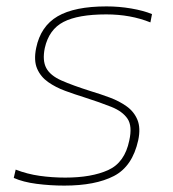

<svg xmlns="http://www.w3.org/2000/svg" viewBox="-20 -570 540 600"><path d="M181 10Q137 10 94.5 4.5Q52 -1 23 -14L29 -40Q65 -26 104 -20.5Q143 -15 184 -15Q266 -15 318 -38.5Q370 -62 384 -131Q394 -176 378.5 -199Q363 -222 328 -236Q293 -250 243 -266Q214 -275 184 -286Q154 -297 130.5 -313.5Q107 -330 96 -355.5Q85 -381 93 -420Q107 -488 160 -519Q213 -550 313 -550Q352 -550 390 -543.5Q428 -537 455 -526L450 -500Q388 -525 312 -525Q224 -525 178.5 -501.5Q133 -478 120 -420Q112 -381 124.5 -357.5Q137 -334 172 -318.5Q207 -303 264 -285Q294 -276 323.5 -265Q353 -254 376 -237.5Q399 -221 409.5 -195.5Q420 -170 412 -132Q394 -50 336 -20Q278 10 181 10Z"/></svg>

Font: Kanit Thin
Style: Italic
Weight: 250
Italic angle: -12°
Designer: Katatrad Team
Foundry: CadsonDemak
Version: Version 2.000; ttfautohint (v1.8.3)